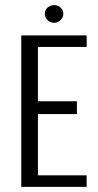

<svg xmlns="http://www.w3.org/2000/svg" viewBox="-20 -729 382 749"><path d="M63 0V-591H318V-546H128V-334H280V-284H128V-45H318V0ZM191 -640Q176 -640 165.5 -650.5Q155 -661 155 -675Q155 -690 165.5 -699.5Q176 -709 191 -709Q205 -709 216 -699.5Q227 -690 227 -675Q227 -661 216 -650.5Q205 -640 191 -640Z"/></svg>

Font: Alumni Sans Thin
Style: Regular
Weight: 400
Version: Version 1.018